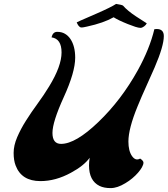

<svg xmlns="http://www.w3.org/2000/svg" viewBox="-20 -924 865 990"><path d="M50.3 0ZM702.6 -106.4Q719.7 -95.2 719.7 -85.4Q719.7 -75.7 712.2 -62Q704.6 -48.3 691.9 -33.7Q679.2 -19 662.4 -4.9Q645.5 9.3 626.5 20.5Q585 45.9 550.5 45.9Q516.1 45.9 493.2 34.7Q439 7.8 439 -70.8Q439 -89.4 442.4 -110.4Q412.6 -69.3 345.7 -33.2Q267.1 9.8 188.5 9.8Q90.8 9.8 60.5 -70.8Q50.3 -97.2 50.3 -135.5Q50.3 -173.8 68.6 -216.6Q86.9 -259.3 114.3 -302.5Q141.6 -345.7 173.8 -389.6Q206.1 -433.6 233.4 -478.5Q297.4 -583 297.4 -653.6Q297.4 -724.1 245.6 -731.4Q252.4 -759.8 275.1 -759.8Q297.9 -759.8 314.7 -750Q331.5 -740.2 343.3 -722.7Q367.7 -686 367.7 -626.5Q367.7 -552.2 309.1 -423.8Q250.5 -295.4 250.5 -238.8Q250.5 -182.1 294.9 -182.1Q370.1 -182.1 487.3 -294.9Q605 -407.7 690.4 -561.5Q751.5 -671.9 775.9 -773.4Q782.2 -774.4 788.1 -774.4Q824.7 -774.4 824.7 -737.8Q824.7 -686.5 777.3 -576.2Q756.8 -528.8 733.4 -477.5Q710 -426.3 689.5 -376Q642.1 -260.7 642.1 -194.3Q642.1 -146 660.6 -119.4Q679.2 -92.8 702.6 -106.4ZM429.2 -787.1Q408.2 -782.2 401.6 -782.2Q395 -782.2 391.6 -784.9Q388.2 -787.6 384.8 -791.5Q379.4 -798.8 375.5 -808.6Q394 -817.9 421.9 -829.6Q449.7 -841.3 479 -854.5Q552.7 -886.7 578.6 -903.8Q608.4 -899.4 614.3 -895Q637.7 -868.2 681.4 -839.4Q725.1 -810.5 736.8 -803.7Q732.9 -795.4 722.9 -787.8Q712.9 -780.3 703.9 -780.3Q694.8 -780.3 677.2 -785.9Q659.7 -791.5 639.2 -799.8Q589.4 -819.8 565.9 -835Q514.6 -805.7 429.2 -787.1Z"/></svg>

Font: Molle
Style: Regular
Weight: 400
Italic angle: -22°
Designer: Elena Albertoni
Foundry: Elena Albertoni
Version: Version 1.001; ttfautohint (v0.92) -l 12 -r 12 -G 200 -x 10 